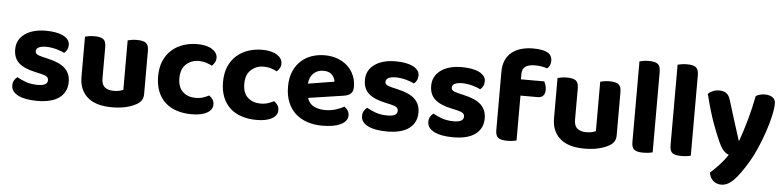

<svg xmlns="http://www.w3.org/2000/svg" viewBox="-49 -941 5695 1394"><g transform="rotate(5 2798.5 -244.0)"><path d="M450 -141Q450 -67 395 -25.5Q340 16 233 16Q191 16 156.5 10Q122 4 97 -8Q72 -20 58 -38Q44 -56 44 -80Q44 -102 53 -117.5Q62 -133 76 -143Q105 -126 142 -113Q179 -100 228 -100Q299 -100 299 -140Q299 -157 286.5 -166Q274 -175 244 -182L204 -191Q122 -208 82 -243.5Q42 -279 42 -343Q42 -414 99.5 -455.5Q157 -497 254 -497Q290 -497 322 -491.5Q354 -486 377 -475Q400 -464 413.5 -447.5Q427 -431 427 -409Q427 -389 419 -373.5Q411 -358 398 -348Q390 -353 374.5 -359Q359 -365 341 -370Q323 -375 303 -378Q283 -381 266 -381Q231 -381 211.5 -371.5Q192 -362 192 -343Q192 -329 203 -321Q214 -313 243 -306L281 -297Q372 -277 411 -239Q450 -201 450 -141Z M1003 -100Q1003 -53 962 -28Q930 -8 883 3.5Q836 15 779 15Q725 15 681 3.5Q637 -8 605.5 -33Q574 -58 556.5 -96Q539 -134 539 -188V-479Q550 -482 568 -485Q586 -488 608 -488Q653 -488 672.5 -473Q692 -458 692 -416V-189Q692 -144 715 -124.5Q738 -105 780 -105Q806 -105 823.5 -109.5Q841 -114 850 -119V-479Q860 -482 878 -485Q896 -488 918 -488Q963 -488 983 -473Q1003 -458 1003 -416V-100Z M1378 -375Q1324 -375 1286 -340.5Q1248 -306 1248 -239Q1248 -172 1284.5 -139Q1321 -106 1377 -106Q1409 -106 1433.5 -114.5Q1458 -123 1475 -132Q1492 -119 1501.5 -104.5Q1511 -90 1511 -69Q1511 -31 1471 -8Q1431 15 1360 15Q1300 15 1250.5 -1Q1201 -17 1166 -49Q1131 -81 1112 -128.5Q1093 -176 1093 -239Q1093 -304 1114 -352Q1135 -400 1171 -432Q1207 -464 1255 -480Q1303 -496 1356 -496Q1425 -496 1464.5 -471Q1504 -446 1504 -408Q1504 -390 1495.5 -375Q1487 -360 1475 -349Q1457 -359 1432.5 -367Q1408 -375 1378 -375Z M1851 -375Q1797 -375 1759 -340.5Q1721 -306 1721 -239Q1721 -172 1757.5 -139Q1794 -106 1850 -106Q1882 -106 1906.5 -114.5Q1931 -123 1948 -132Q1965 -119 1974.5 -104.5Q1984 -90 1984 -69Q1984 -31 1944 -8Q1904 15 1833 15Q1773 15 1723.5 -1Q1674 -17 1639 -49Q1604 -81 1585 -128.5Q1566 -176 1566 -239Q1566 -304 1587 -352Q1608 -400 1644 -432Q1680 -464 1728 -480Q1776 -496 1829 -496Q1898 -496 1937.5 -471Q1977 -446 1977 -408Q1977 -390 1968.5 -375Q1960 -360 1948 -349Q1930 -359 1905.5 -367Q1881 -375 1851 -375Z M2191 -177Q2205 -135 2240 -117.5Q2275 -100 2321 -100Q2363 -100 2400 -111.5Q2437 -123 2460 -137Q2475 -127 2485 -111Q2495 -95 2495 -76Q2495 -53 2481 -36Q2467 -19 2442.5 -7.5Q2418 4 2384.5 9.5Q2351 15 2311 15Q2252 15 2202 -1.5Q2152 -18 2116 -50.5Q2080 -83 2059.5 -132Q2039 -181 2039 -247Q2039 -311 2059.5 -358Q2080 -405 2114.5 -436Q2149 -467 2193.5 -481.5Q2238 -496 2285 -496Q2336 -496 2378.5 -480.5Q2421 -465 2451.5 -437Q2482 -409 2499 -370Q2516 -331 2516 -285Q2516 -253 2499 -237Q2482 -221 2451 -216ZM2286 -383Q2243 -383 2214.5 -356.5Q2186 -330 2181 -280L2372 -311Q2370 -337 2349 -360Q2328 -383 2286 -383Z M2999 -141Q2999 -67 2944 -25.5Q2889 16 2782 16Q2740 16 2705.5 10Q2671 4 2646 -8Q2621 -20 2607 -38Q2593 -56 2593 -80Q2593 -102 2602 -117.5Q2611 -133 2625 -143Q2654 -126 2691 -113Q2728 -100 2777 -100Q2848 -100 2848 -140Q2848 -157 2835.5 -166Q2823 -175 2793 -182L2753 -191Q2671 -208 2631 -243.5Q2591 -279 2591 -343Q2591 -414 2648.5 -455.5Q2706 -497 2803 -497Q2839 -497 2871 -491.5Q2903 -486 2926 -475Q2949 -464 2962.5 -447.5Q2976 -431 2976 -409Q2976 -389 2968 -373.5Q2960 -358 2947 -348Q2939 -353 2923.5 -359Q2908 -365 2890 -370Q2872 -375 2852 -378Q2832 -381 2815 -381Q2780 -381 2760.5 -371.5Q2741 -362 2741 -343Q2741 -329 2752 -321Q2763 -313 2792 -306L2830 -297Q2921 -277 2960 -239Q2999 -201 2999 -141Z M3482 -141Q3482 -67 3427 -25.5Q3372 16 3265 16Q3223 16 3188.5 10Q3154 4 3129 -8Q3104 -20 3090 -38Q3076 -56 3076 -80Q3076 -102 3085 -117.5Q3094 -133 3108 -143Q3137 -126 3174 -113Q3211 -100 3260 -100Q3331 -100 3331 -140Q3331 -157 3318.5 -166Q3306 -175 3276 -182L3236 -191Q3154 -208 3114 -243.5Q3074 -279 3074 -343Q3074 -414 3131.5 -455.5Q3189 -497 3286 -497Q3322 -497 3354 -491.5Q3386 -486 3409 -475Q3432 -464 3445.5 -447.5Q3459 -431 3459 -409Q3459 -389 3451 -373.5Q3443 -358 3430 -348Q3422 -353 3406.5 -359Q3391 -365 3373 -370Q3355 -375 3335 -378Q3315 -381 3298 -381Q3263 -381 3243.5 -371.5Q3224 -362 3224 -343Q3224 -329 3235 -321Q3246 -313 3275 -306L3313 -297Q3404 -277 3443 -239Q3482 -201 3482 -141Z M3719 -446H3889Q3894 -436 3899.5 -421Q3905 -406 3905 -388Q3905 -356 3890.5 -342Q3876 -328 3853 -328H3726V-1Q3716 2 3698 4.5Q3680 7 3658 7Q3613 7 3593 -7.5Q3573 -22 3573 -64V-489Q3573 -538 3589.5 -574Q3606 -610 3635 -632.5Q3664 -655 3703 -666Q3742 -677 3787 -677Q3858 -677 3892.5 -658.5Q3927 -640 3927 -598Q3927 -579 3919.5 -564.5Q3912 -550 3902 -542Q3883 -548 3861.5 -552Q3840 -556 3813 -556Q3767 -556 3743 -539.5Q3719 -523 3719 -484Z M4447 -100Q4447 -53 4406 -28Q4374 -8 4327 3.5Q4280 15 4223 15Q4169 15 4125 3.5Q4081 -8 4049.5 -33Q4018 -58 4000.5 -96Q3983 -134 3983 -188V-479Q3994 -482 4012 -485Q4030 -488 4052 -488Q4097 -488 4116.5 -473Q4136 -458 4136 -416V-189Q4136 -144 4159 -124.5Q4182 -105 4224 -105Q4250 -105 4267.5 -109.5Q4285 -114 4294 -119V-479Q4304 -482 4322 -485Q4340 -488 4362 -488Q4407 -488 4427 -473Q4447 -458 4447 -416V-100Z M4649 7Q4604 7 4584.5 -7.5Q4565 -22 4565 -64V-651Q4575 -654 4593.5 -657Q4612 -660 4634 -660Q4678 -660 4698 -645Q4718 -630 4718 -588V-1Q4707 2 4689 4.5Q4671 7 4649 7Z M4927 7Q4882 7 4862.5 -7.5Q4843 -22 4843 -64V-651Q4853 -654 4871.5 -657Q4890 -660 4912 -660Q4956 -660 4976 -645Q4996 -630 4996 -588V-1Q4985 2 4967 4.5Q4949 7 4927 7Z M5194 -120Q5171 -170 5141.5 -250.5Q5112 -331 5080 -459Q5092 -472 5113.5 -481.5Q5135 -491 5160 -491Q5192 -491 5212 -477.5Q5232 -464 5243 -428Q5265 -355 5287.5 -284Q5310 -213 5333 -141H5337Q5349 -175 5362 -215.5Q5375 -256 5387 -299.5Q5399 -343 5409.5 -387.5Q5420 -432 5428 -474Q5459 -491 5493 -491Q5525 -491 5548 -477Q5571 -463 5571 -431Q5571 -395 5558.5 -339.5Q5546 -284 5525.5 -223.5Q5505 -163 5479.5 -103.5Q5454 -44 5427 1Q5371 96 5326 142.5Q5281 189 5235 189Q5198 189 5174 166.5Q5150 144 5145 109Q5177 81 5211.5 43.5Q5246 6 5270 -32Q5253 -37 5234.5 -54.5Q5216 -72 5194 -120Z"/></g></svg>

Font: Baloo 2
Style: Bold
Weight: 700
Designer: Sarang Kulkarni and Ek Type
Foundry: Ek Type
Version: Version 1.640;hotconv 1.0.111;makeotfexe 2.5.65597; ttfautoh